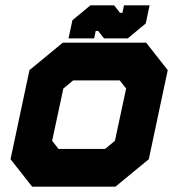

<svg xmlns="http://www.w3.org/2000/svg" viewBox="-20 -700 668 720"><path d="M100.5 0 19.5 -103 90.5 -437 215.5 -540H528L609 -437L538 -103L413 0ZM155.5 -71H394L474.5 -141L530.5 -403L479 -470H236.5L156 -403L100 -141ZM155.5 -71 100 -141 156 -403 236.5 -470H479L530.5 -403L474.5 -141L394 -71ZM199.5 -141.5H374L411 -172L453 -368L429 -398.5H254.5L217.5 -368L175.5 -172ZM237 -556 251.5 -624 319 -680H408L430 -652H439L445 -680H541L526.5 -612L459 -556H370L348 -584H339L333 -556ZM294 -591H293.5L295.5 -601L336 -637H377L401 -600H445L486 -636L488 -646H488.5L486.5 -636L445 -600H401L377 -637H336L296 -601Z"/></svg>

Font: Tourney Thin Black
Style: Italic
Weight: 900
Italic angle: -12°
Version: Version 1.015